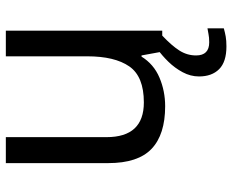

<svg xmlns="http://www.w3.org/2000/svg" viewBox="-89 -487 796 658"><g transform="rotate(-90 309.0 -158.0)"><path d="M533 -536V0H461L448 -71H444Q418 -29 372 -9.5Q326 10 274 10Q177 10 128 -36.5Q79 -83 79 -185V-536H168V-191Q168 -63 287 -63Q376 -63 410.5 -113Q445 -163 445 -257V-536ZM448 116Q448 161 493 161Q510 161 521.5 158.5Q533 156 541 155V211Q527 215 513 217.5Q499 220 479 220Q426 220 401 195Q376 170 376 126Q376 97 390.5 70Q405 43 426.5 21Q448 -1 468 -15L516 0Q482 32 465 58.5Q448 85 448 116Z"/></g></svg>

Font: Noto Sans Saurashtra
Style: Regular
Weight: 400
Designer: Monotype Design Team
Foundry: Monotype Imaging Inc.
Version: Version 2.001; ttfautohint (v1.8.4.7-5d5b)